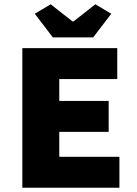

<svg xmlns="http://www.w3.org/2000/svg" viewBox="-20 -874 640 894"><path d="M84 0V-650H526V-506H256V-404H486V-260H256V-144H536V0ZM226 -700 142 -810 216 -854 318 -774H322L424 -854L498 -810L414 -700Z"/></svg>

Font: Source Code Pro ExtraLight Black
Style: Regular
Weight: 900
Monospace: yes
Version: Version 1.018;hotconv 1.0.116;makeotfexe 2.5.65601